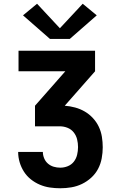

<svg xmlns="http://www.w3.org/2000/svg" viewBox="-20 -791 640 1026"><path d="M302 215Q274 215 246.5 211Q219 207 193 196Q167 185 145 167.5Q123 150 108 126.5Q93 103 85 76Q77 49 77 21H209Q209 38 216 55Q223 72 236.5 83.5Q250 95 267 100Q284 105 302 105Q323 105 342.5 97Q362 89 374.5 73Q387 57 392 36.5Q397 16 397 -5Q397 -26 392 -46.5Q387 -67 374 -83.5Q361 -100 341 -108Q321 -116 300 -116H167V-226L329 -410H79V-520H488V-410L326 -226Q354 -224 381.5 -216.5Q409 -209 433 -195Q457 -181 476.5 -160Q496 -139 508 -113.5Q520 -88 524.5 -60Q529 -32 529 -4Q529 25 523.5 55Q518 85 504 111.5Q490 138 467.5 158.5Q445 179 418 192Q391 205 361.5 210Q332 215 302 215ZM247 -583 103 -709 178 -771 300 -640 422 -771 497 -709 353 -583Z"/></svg>

Font: Iosevka SS04 XBd Ex
Style: Regular
Weight: 800
Width: 7
Monospace: yes
Designer: Belleve Invis
Foundry: Belleve Invis
Version: Version 19.0.0; ttfautohint (v1.8.4)